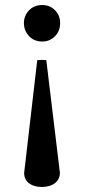

<svg xmlns="http://www.w3.org/2000/svg" viewBox="-20 -501 359 763"><path d="M76 186 128 -262Q146 -264 164 -262L218 185Q218 212 198 227Q178 242 146 242Q115 242 95.5 227.5Q76 213 76 186ZM219 -409Q219 -378 198.5 -357Q178 -336 148 -336Q115 -336 95 -358Q75 -380 75 -409Q75 -438 95 -459.5Q115 -481 148 -481Q178 -481 198.5 -460.5Q219 -440 219 -409Z"/></svg>

Font: Tiro Devanagari Hindi
Style: Regular
Weight: 400
Designer: Devanagari: John Hudson & Fiona Ross. Latin: John Hudson.
Foundry: Tiro Typeworks Ltd.
Version: Version 1.52